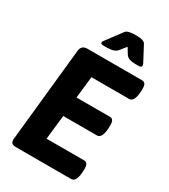

<svg xmlns="http://www.w3.org/2000/svg" viewBox="-218 -1010 977 1111"><g transform="rotate(30 270.5 -454.0)"><path d="M515 -700Q541 -700 541 -660Q541 -569 503 -569H251L235 -424H459Q485 -424 485 -384Q485 -293 447 -293H222L204 -131H456Q482 -131 482 -91Q482 0 444 0H76Q56 0 48 -7Q40 -14 40 -32L105 -660Q109 -700 149 -700ZM358 -908Q407 -908 417 -889L471 -787Q474 -779 474 -775Q474 -762 455 -762H433Q384 -762 369 -786L344 -826L313 -787Q294 -762 244 -762H220Q201 -762 201 -772Q201 -780 208 -787L284 -889Q297 -908 347 -908Z"/></g></svg>

Font: AsCom
Style: Bold Italic
Weight: 700
Italic angle: -48°
Designer: AsCom
Foundry: AsCom
Version: Version 1.001